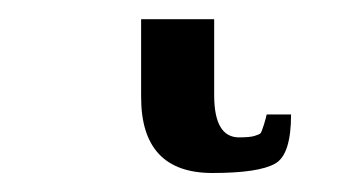

<svg xmlns="http://www.w3.org/2000/svg" viewBox="-20 20 372 200"><path d="M229 163.1Q240.2 163.1 245.1 161.6Q250 160.2 251.5 158.7Q252.4 157.7 254.9 149.9Q257.3 142.1 257.8 139.2H283.2Q283.2 181.2 266.6 190.4Q249.5 200.2 201.2 200.2Q127 200.2 127 121.1V40H203.1V119.1Q203.1 163.1 229 163.1Z"/></svg>

Font: Miedinger*
Style: Book
Weight: 400
Version: Version 001.000